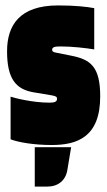

<svg xmlns="http://www.w3.org/2000/svg" viewBox="-20 -524 395 707"><path d="M172 -341C172 -351 183 -353 203 -353C246 -353 298 -347 327 -342V-494C301 -499 257 -504 194 -504C52 -504 6 -431 6 -335C6 -233 39 -195 104 -184L170 -173C187 -170 190 -167 190 -160C190 -149 180 -146 162 -146C100 -146 34 -163 19 -168V-11C47 0 106 10 170 10C264 10 349 -19 349 -169C349 -278 314 -305 242 -319L187 -330C175 -332 172 -335 172 -341ZM228 102 242 18H108V163H155C194 163 222 140 228 102Z"/></svg>

Font: Blinker Headline
Style: Regular
Weight: 900
Width: 4
Designer: Juergen Huber
Foundry: supertype
Version: Version 1.015;PS 1.15;hotconv 1.0.88;makeotf.lib2.5.647800